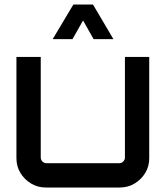

<svg xmlns="http://www.w3.org/2000/svg" viewBox="-20 -833 735 853"><path d="M183 0Q147 0 117.5 -18Q88 -36 70.5 -65Q53 -94 53 -130V-580H161V-133Q161 -123 168.5 -115.5Q176 -108 186 -108H510Q520 -108 527.5 -115.5Q535 -123 535 -133V-580H643V-130Q643 -94 625.5 -65Q608 -36 578.5 -18Q549 0 513 0H183ZM214 -659 306 -813H393L484 -659H396L349 -742L302 -659Z"/></svg>

Font: Orbitron Medium
Style: Regular
Weight: 500
Designer: Matt McInerney
Foundry: The League of Moveable Type
Version: Version 2.001